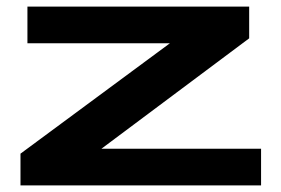

<svg xmlns="http://www.w3.org/2000/svg" viewBox="-20 -561 850 581"><path d="M42 0V-96L494 -430H63V-541H734V-445L287 -111H770V0Z"/></svg>

Font: Georama ExtraExtended SemiBold
Style: Regular
Weight: 600
Width: 8
Designer: Jean-Baptiste Levee
Foundry: Production Type
Version: Version 1.000